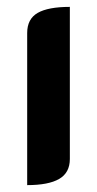

<svg xmlns="http://www.w3.org/2000/svg" viewBox="-20 -529 282 558"><path d="M59 -433Q59 -474 89.5 -491.5Q120 -509 183 -509V-67Q183 -27 152 -9Q121 9 59 9Z"/></svg>

Font: K2D
Style: Bold
Weight: 700
Designer: Katatrad Aksorn Co.,Ltd.
Foundry: Cadson Demak Co.,Ltd.
Version: Version 1.000; ttfautohint (v1.6)